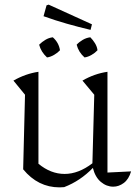

<svg xmlns="http://www.w3.org/2000/svg" viewBox="-20 -801 593 829"><path d="M80 -70 88 -392 38 -453Q91 -483 146 -491V-94Q199 -50 259 -50Q319 -50 379 -96L387 -392L336 -453Q388 -483 444 -491V-56L546 -61Q536 -27 514.5 -11Q493 5 469 5Q440 5 415.5 -15.5Q391 -36 381 -76Q327 -20 257 7Q248 8 237 8Q144 8 80 -70ZM371 -672Q320 -684 269 -698.5Q218 -713 168 -731L181 -778L190 -781L377 -696ZM183 -553Q157 -577 149 -608Q161 -620 176 -629Q191 -638 208 -640Q234 -617 239 -584Q229 -573 213.5 -564Q198 -555 183 -553ZM345 -553Q319 -576 311 -608Q322 -620 337.5 -629Q353 -638 370 -640Q381 -629 390 -614.5Q399 -600 401 -584Q391 -573 375.5 -564Q360 -555 345 -553Z"/></svg>

Font: Piazzolla Light
Style: Regular
Weight: 300
Designer: Juan Pablo del Peral
Foundry: Huerta Tipografica
Version: Version 1.330